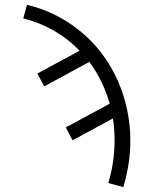

<svg xmlns="http://www.w3.org/2000/svg" viewBox="-20 -548 640 791"><path d="M488 223 426 206Q439 164 445.5 120Q452 76 452 31Q452 8 450.5 -15Q449 -38 445 -60L279 30L251 -23L432 -121Q419 -167 398 -210.5Q377 -254 348 -293L162 -192L134 -245L308 -339Q261 -388 201.5 -422Q142 -456 76 -472L91 -528Q153 -514 210 -485Q267 -456 315.5 -415.5Q364 -375 402 -324Q440 -273 465.5 -215Q491 -157 504 -94.5Q517 -32 517 31Q517 80 509.5 128Q502 176 488 223Z"/></svg>

Font: Iosevka Light Extended
Style: Regular
Weight: 300
Width: 7
Monospace: yes
Designer: Belleve Invis
Foundry: Belleve Invis
Version: Version 32.5.0; ttfautohint (v1.8.4)